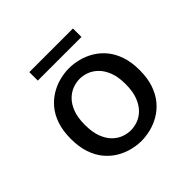

<svg xmlns="http://www.w3.org/2000/svg" viewBox="-164 -803 977 977"><g transform="rotate(-45 325.0 -314.0)"><path d="M327.5 11Q294.5 11 259.8 2.2Q225 -6.5 193 -25.5Q161 -44.5 135.2 -75.2Q109.5 -106 94.8 -149.5Q80 -193 80 -251Q80 -308.5 94.8 -352Q109.5 -395.5 135.2 -426Q161 -456.5 193 -475.5Q225 -494.5 259.8 -503.2Q294.5 -512 327.5 -512Q360.5 -512 395.2 -503.2Q430 -494.5 462.2 -475.5Q494.5 -456.5 520 -426Q545.5 -395.5 560.5 -352Q575.5 -308.5 575.5 -251Q575.5 -193 560.5 -149.5Q545.5 -106 520 -75.2Q494.5 -44.5 462.2 -25.5Q430 -6.5 395.2 2.2Q360.5 11 327.5 11ZM327.5 -65.5Q352.5 -65.5 378 -74.8Q403.5 -84 425.2 -105.5Q447 -127 460.8 -162.8Q474.5 -198.5 474.5 -251Q474.5 -303 460.8 -338.2Q447 -373.5 425.2 -395Q403.5 -416.5 378 -426Q352.5 -435.5 327.5 -435.5Q303 -435.5 277.2 -426Q251.5 -416.5 229.8 -395Q208 -373.5 194.5 -338.2Q181 -303 181 -251Q181 -198.5 194.5 -162.8Q208 -127 229.8 -105.5Q251.5 -84 277.2 -74.8Q303 -65.5 327.5 -65.5ZM171 -579.5V-640.5H485V-579.5Z"/></g></svg>

Font: Trispace Thin
Style: Regular
Weight: 400
Version: Version 1.210